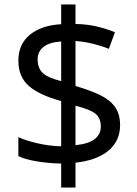

<svg xmlns="http://www.w3.org/2000/svg" viewBox="-20 -779 612 857"><path d="M253 -49Q198 -50 146 -58.5Q94 -67 62 -82V-167Q96 -151 149 -139Q202 -127 253 -126V-328Q154 -355 108 -396Q62 -437 62 -508Q62 -582 113.5 -624Q165 -666 253 -671V-759H317V-672Q370 -671 413.5 -660.5Q457 -650 493 -635L466 -561Q434 -574 395.5 -583.5Q357 -593 317 -596V-395Q383 -376 427 -354.5Q471 -333 493.5 -301.5Q516 -270 516 -220Q516 -150 464 -106.5Q412 -63 317 -53V58H253ZM253 -594Q199 -590 173.5 -569Q148 -548 148 -515Q148 -475 170.5 -453.5Q193 -432 253 -417ZM317 -131Q376 -137 403 -158.5Q430 -180 430 -214Q430 -252 406 -271.5Q382 -291 317 -307Z"/></svg>

Font: Noto Sans Old Italic
Style: Regular
Weight: 400
Designer: Monotype Design Team
Foundry: Monotype Imaging Inc.
Version: Version 2.003; ttfautohint (v1.8.4.7-5d5b)